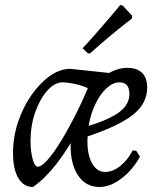

<svg xmlns="http://www.w3.org/2000/svg" viewBox="-20 -735 627 767"><path d="M316 -293 299 -227Q250 -137 205 -79.5Q160 -22 112 12Q74 12 53 -24Q32 -60 32 -124Q32 -186 51.5 -245.5Q71 -305 104.5 -353.5Q138 -402 178.5 -431Q219 -460 261 -460L421 -443ZM131 -69Q145 -69 167.5 -93.5Q190 -118 217.5 -161.5Q245 -205 274.5 -262Q304 -319 331 -383Q306 -394 278 -400Q250 -406 230 -406Q198 -406 168.5 -372.5Q139 -339 120.5 -286Q102 -233 102 -173Q102 -130 110.5 -99.5Q119 -69 131 -69ZM568 -386Q568 -344 544 -310.5Q520 -277 468 -248Q416 -219 330 -190Q326 -126 345.5 -87Q365 -48 400 -48Q430 -48 460 -71.5Q490 -95 510 -134L524 -133L539 -109Q520 -74 493 -46.5Q466 -19 436.5 -3.5Q407 12 378 12Q324 12 293 -32.5Q262 -77 262 -153Q262 -211 281.5 -266.5Q301 -322 333.5 -366.5Q366 -411 406.5 -437.5Q447 -464 489 -464Q527 -464 547.5 -444Q568 -424 568 -386ZM457 -406Q431 -406 405.5 -382.5Q380 -359 361 -319.5Q342 -280 334 -232Q421 -259 459 -289Q497 -319 497 -360Q497 -406 457 -406ZM507 -661Q507 -661 482.5 -642Q458 -623 419.5 -591Q381 -559 339 -521L330 -523L310 -542Q337 -571 363.5 -601.5Q390 -632 412 -657.5Q434 -683 447 -699Q460 -715 460 -715L470 -713L508 -672Z"/></svg>

Font: Alegreya
Style: Italic
Weight: 400
Italic angle: -7°
Designer: Juan Pablo del Peral
Foundry: Huerta Tipografica
Version: Version 2.009